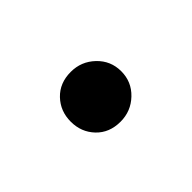

<svg xmlns="http://www.w3.org/2000/svg" viewBox="-35 -366 207 207"><g transform="rotate(-45 68.5 -262.0)"><path d="M68 -224Q84 -224 95.5 -235Q107 -246 107 -262Q107 -278 95.5 -289Q84 -300 68 -300Q51 -300 40.5 -289Q30 -278 30 -262Q30 -246 40.5 -235Q51 -224 68 -224Z"/></g></svg>

Font: Catamaran Thin
Style: Regular
Weight: 100
Designer: Pria Ravichandran
Version: Version 2.000